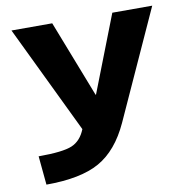

<svg xmlns="http://www.w3.org/2000/svg" viewBox="-82 -810 886 900"><g transform="rotate(-10 361.0 -360.0)"><path d="M67 10 54 -127Q170 -127 213.5 -145.5Q257 -164 278 -217L31 -730H225L367 -365H369L511 -730H701L466 -213Q410 -91 320.5 -40.5Q231 10 67 10Z"/></g></svg>

Font: M PLUS 1p ExtraBold
Style: Regular
Weight: 800
Version: Version 1.062